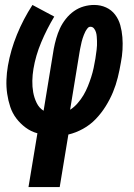

<svg xmlns="http://www.w3.org/2000/svg" viewBox="-20 -540 540 775"><path d="M95 215 131 -2Q105 -9 83.5 -25Q62 -41 46 -62Q30 -83 21.5 -108.5Q13 -134 9 -161.5Q5 -189 6 -217.5Q7 -246 12 -275Q23 -338 48.5 -400.5Q74 -463 111 -520L199 -473Q169 -423 146.5 -369.5Q124 -316 115 -262Q111 -238 110.5 -214Q110 -190 114 -167.5Q118 -145 128 -124.5Q138 -104 156 -93L197 -343Q201 -364 207 -385Q213 -406 222 -425.5Q231 -445 245.5 -463.5Q260 -482 278.5 -495Q297 -508 318 -514Q339 -520 360 -520Q386 -520 408 -510Q430 -500 444.5 -481Q459 -462 465.5 -438.5Q472 -415 474 -390Q476 -365 474.5 -339Q473 -313 468 -288Q463 -258 455.5 -227.5Q448 -197 436 -168Q424 -139 406.5 -111Q389 -83 366.5 -59.5Q344 -36 315 -20Q286 -4 256 3L221 215ZM263 -97Q279 -107 293 -123Q307 -139 317 -156Q327 -173 334.5 -191.5Q342 -210 348 -228.5Q354 -247 358 -266Q362 -285 365 -303Q366 -312 367.5 -321Q369 -330 370 -339Q371 -348 371.5 -357Q372 -366 371.5 -375Q371 -384 370.5 -392.5Q370 -401 367.5 -409.5Q365 -418 359.5 -425Q354 -432 345 -432Q338 -432 333 -425.5Q328 -419 324.5 -412.5Q321 -406 318.5 -399Q316 -392 313.5 -385Q311 -378 309.5 -371Q308 -364 306.5 -357Q305 -350 303.5 -343Q302 -336 301 -329Z"/></svg>

Font: Iosevka Term Curly Extrabold
Style: Italic
Weight: 800
Italic angle: -9°
Designer: Belleve Invis
Foundry: Belleve Invis
Version: Version 32.3.0